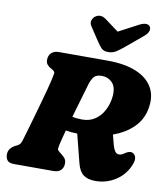

<svg xmlns="http://www.w3.org/2000/svg" viewBox="-101 -1038 994 1138"><g transform="rotate(10 395.5 -469.5)"><path d="M753.5 -122.5Q729.5 -59 673.8 -22Q618 15 550.5 15Q503.5 15 477.5 -4.8Q451.5 -24.5 439.5 -72L396 -243Q358.5 -243.5 326.5 -249.5Q319 -221.5 312.8 -197.8Q306.5 -174 303 -157.5Q297.5 -131.5 301.8 -126.5Q306 -121.5 314 -115L325.5 -106Q338.5 -96 347 -85Q355.5 -74 355.5 -56Q355.5 -31 340.5 -15.5Q325.5 0 295.5 0H59.5Q28.5 0 17.8 -13.8Q7 -27.5 7 -49Q7 -70.5 18.5 -84.5Q30 -98.5 44 -105.5L60 -113.5Q71 -119 76 -127.2Q81 -135.5 86 -151.5Q91 -168.5 102 -205.5Q113 -242.5 126.2 -289.5Q139.5 -336.5 153 -384.2Q166.5 -432 176.8 -471Q187 -510 191.5 -530Q197.5 -558.5 199.5 -569.8Q201.5 -581 185.5 -590.5L172.5 -598Q159.5 -605.5 151.8 -615.8Q144 -626 144 -642.5Q144 -668 160 -684Q176 -700 205 -700H498Q605 -700 675.2 -669.5Q745.5 -639 774 -582.5Q802.5 -526 783.5 -447.5Q769 -388 722.8 -343.8Q676.5 -299.5 605.5 -274L621.5 -212.5Q627 -192 636.5 -178Q646 -164 662 -164Q672.5 -164 682.5 -170Q692.5 -176 702.5 -182.5Q708.5 -186.5 718.8 -189.2Q729 -192 737.5 -188.5Q753.5 -182 758.2 -164.8Q763 -147.5 753.5 -122.5ZM411 -543Q402.5 -514 385.5 -456.2Q368.5 -398.5 350.5 -336Q375.5 -330 410 -330Q455 -330 487.2 -352Q519.5 -374 538.8 -409.8Q558 -445.5 563.5 -487.5Q571.5 -548.5 545.8 -576.8Q520 -605 480.5 -605Q447 -605 433.2 -587.8Q419.5 -570.5 411 -543ZM590.5 -802Q563 -779 541.5 -764.8Q520 -750.5 492.5 -750.5Q465 -750.5 451.2 -764.8Q437.5 -779 422.5 -802L368.5 -884Q356.5 -902 362.2 -918.5Q368 -935 379.5 -943.5Q410.5 -966 445.5 -940L527 -879.5L641.5 -940Q690 -966 708.5 -943.5Q716 -935 712.8 -918.5Q709.5 -902 688.5 -884Z"/></g></svg>

Font: Fraunces 9pt S100 Black
Style: Italic
Weight: 900
Italic angle: -16°
Version: Version 1.000; ttfautohint (v1.8.3)